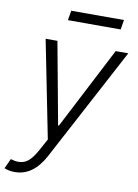

<svg xmlns="http://www.w3.org/2000/svg" viewBox="-115 -788 766 1066"><g transform="rotate(10 268.0 -255.0)"><path d="M44.4 213.1Q25.9 213.1 9.9 209.7Q-6 206.3 -14.6 201.7L11 146Q56.5 161.2 90.7 146Q125 130.7 158 69.6L194.2 3.2L85.2 -545.5H151.6L236.9 -83.5H241.5L480.1 -545.5H551.1L210.6 95.2Q147 213.1 44.4 213.1ZM495.4 -723.4 486.5 -668.7H188.9L198.2 -723.4Z"/></g></svg>

Font: Inter UI Light
Style: Italic
Weight: 300
Italic angle: 9.39999°
Designer: Rasmus Andersson
Foundry: rsms
Version: 3.2;8d6f07862